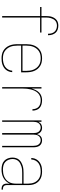

<svg xmlns="http://www.w3.org/2000/svg" viewBox="854 -1638 791 2540"><g transform="rotate(90 1250.0 -367.5)"><path d="M192 0V-502H72V-520H192V-579Q192 -599 194 -618.5Q196 -638 202 -656.5Q208 -675 219 -692Q230 -709 245.5 -721Q261 -733 280 -738Q299 -743 319 -743Q344 -743 369 -735Q394 -727 411.5 -708Q429 -689 437 -664.5Q445 -640 445 -614V-607H426V-613Q426 -635 419.5 -656.5Q413 -678 398 -694Q383 -710 362 -717.5Q341 -725 319 -725Q302 -725 285 -720Q268 -715 255 -704Q242 -693 233.5 -678Q225 -663 220 -646.5Q215 -630 213 -613Q211 -596 211 -579V-520H410V-502H211V0Z M751 8Q724 8 698 2.5Q672 -3 649.5 -16.5Q627 -30 609.5 -51Q592 -72 582 -96.5Q572 -121 568 -147Q564 -173 564 -200V-320Q564 -346 568 -372.5Q572 -399 582 -423.5Q592 -448 609 -468.5Q626 -489 648.5 -503Q671 -517 697.5 -522.5Q724 -528 750 -528Q776 -528 802.5 -522.5Q829 -517 851.5 -503Q874 -489 891 -468.5Q908 -448 918 -423.5Q928 -399 932 -372.5Q936 -346 936 -320V-251H583V-200Q583 -176 586.5 -152Q590 -128 599 -106Q608 -84 623.5 -65Q639 -46 659 -33Q679 -20 703 -15Q727 -10 751 -10Q779 -10 807.5 -16Q836 -22 860 -37.5Q884 -53 898.5 -78.5Q913 -104 915 -133H934Q933 -111 925.5 -90.5Q918 -70 905 -53Q892 -36 874 -24Q856 -12 835.5 -4.5Q815 3 793.5 5.5Q772 8 751 8ZM583 -269H917V-320Q917 -344 913.5 -368Q910 -392 901 -414Q892 -436 877 -455Q862 -474 841.5 -487Q821 -500 797.5 -505Q774 -510 750 -510Q726 -510 702.5 -505Q679 -500 658.5 -487Q638 -474 623 -455Q608 -436 599 -414Q590 -392 586.5 -368Q583 -344 583 -320Z M1132 0V-520H1151V-391Q1159 -418 1171 -443Q1183 -468 1202.5 -488Q1222 -508 1249 -518Q1276 -528 1303 -528Q1330 -528 1357 -521.5Q1384 -515 1404.5 -497.5Q1425 -480 1434 -454Q1443 -428 1443 -401H1424Q1424 -424 1416 -446.5Q1408 -469 1390.5 -484Q1373 -499 1350 -504.5Q1327 -510 1303 -510Q1277 -510 1252.5 -500.5Q1228 -491 1209.5 -472Q1191 -453 1180 -429Q1169 -405 1162.5 -379.5Q1156 -354 1153.5 -328Q1151 -302 1151 -276V0Z M1572 0V-520H1591V-478Q1597 -489 1604.5 -499Q1612 -509 1622.5 -515.5Q1633 -522 1645 -525Q1657 -528 1669 -528Q1684 -528 1698 -524Q1712 -520 1723.5 -510.5Q1735 -501 1742.5 -488.5Q1750 -476 1754 -462Q1758 -476 1765.5 -488.5Q1773 -501 1784 -510.5Q1795 -520 1809 -524Q1823 -528 1838 -528Q1858 -528 1877.5 -519Q1897 -510 1908.5 -492.5Q1920 -475 1924 -454.5Q1928 -434 1928 -413V0H1909V-413Q1909 -431 1905.5 -448Q1902 -465 1892.5 -479.5Q1883 -494 1867 -502Q1851 -510 1834 -510Q1817 -510 1801 -502Q1785 -494 1775.5 -479.5Q1766 -465 1763 -448Q1760 -431 1760 -413V0H1740V-413Q1740 -431 1737 -448Q1734 -465 1724.5 -479.5Q1715 -494 1699 -502Q1683 -510 1666 -510Q1649 -510 1633 -502Q1617 -494 1607.5 -479.5Q1598 -465 1594.5 -448Q1591 -431 1591 -413V0Z M2221 8Q2190 8 2160 0.5Q2130 -7 2107.5 -27.5Q2085 -48 2074.5 -77Q2064 -106 2064 -136Q2064 -160 2071 -183.5Q2078 -207 2093.5 -224.5Q2109 -242 2130 -253.5Q2151 -265 2174 -272Q2197 -279 2220.5 -281Q2244 -283 2268 -283H2409V-345Q2409 -366 2405 -388Q2401 -410 2392 -429.5Q2383 -449 2367.5 -465.5Q2352 -482 2332.5 -492Q2313 -502 2291.5 -506Q2270 -510 2248 -510Q2220 -510 2192 -504Q2164 -498 2140.5 -482Q2117 -466 2103.5 -440Q2090 -414 2089 -385H2070Q2070 -407 2076.5 -427.5Q2083 -448 2096 -465.5Q2109 -483 2126.5 -495.5Q2144 -508 2164 -515.5Q2184 -523 2205.5 -525.5Q2227 -528 2248 -528Q2273 -528 2297 -523.5Q2321 -519 2342.5 -508Q2364 -497 2381.5 -479Q2399 -461 2409.5 -439Q2420 -417 2424 -393Q2428 -369 2428 -345V-58Q2428 -49 2431 -39.5Q2434 -30 2441 -23Q2448 -16 2457.5 -13Q2467 -10 2476 -10H2488V8H2476Q2463 8 2449.5 4Q2436 0 2426.5 -9.5Q2417 -19 2413 -32Q2409 -45 2409 -58V-102Q2398 -75 2378 -53Q2358 -31 2332.5 -17Q2307 -3 2278.5 2.5Q2250 8 2221 8ZM2224 -10Q2247 -10 2271 -14Q2295 -18 2316.5 -27.5Q2338 -37 2356.5 -52.5Q2375 -68 2387 -88.5Q2399 -109 2404 -132.5Q2409 -156 2409 -180V-265H2268Q2247 -265 2226 -263.5Q2205 -262 2184.5 -256Q2164 -250 2145 -240.5Q2126 -231 2111.5 -215.5Q2097 -200 2090 -179.5Q2083 -159 2083 -138Q2083 -111 2093 -85Q2103 -59 2123 -41Q2143 -23 2170 -16.5Q2197 -10 2224 -10Z"/></g></svg>

Font: Iosevka SS18 Thin
Style: Regular
Weight: 100
Monospace: yes
Designer: Belleve Invis
Foundry: Belleve Invis
Version: Version 25.1.1; ttfautohint (v1.8.4)